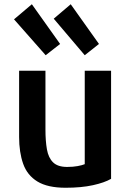

<svg xmlns="http://www.w3.org/2000/svg" viewBox="-20 -867 619 904"><path d="M130 -847 46 -776 195 -607 263 -660ZM379 -607 446 -660 313 -847 233 -779ZM503 -25V-534H379V-94Q367 -89 345.5 -85Q324 -81 296 -81Q252 -81 230 -102.5Q208 -124 201 -163.5Q194 -203 194 -257V-534H70V-222Q70 -150 89 -96Q108 -42 156 -12.5Q204 17 289 17Q363 17 417.5 5Q472 -7 503 -25Z"/></svg>

Font: Repo DemiBold
Style: Regular
Weight: 600
Designer: Stefan Peev
Foundry: Context Ltd
Version: Version 1.502